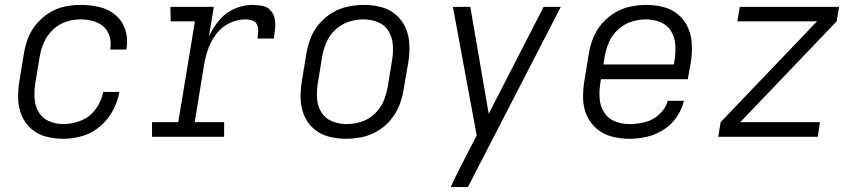

<svg xmlns="http://www.w3.org/2000/svg" viewBox="-20 -558 3496 783"><path d="M239 8Q277 8 316.5 -3.5Q356 -15 388.5 -43Q421 -71 440.5 -107.5Q460 -144 467 -183H401Q394 -146 370.5 -113.5Q347 -81 311 -66.5Q275 -52 239 -52Q208 -52 180.5 -63.5Q153 -75 138 -100.5Q123 -126 121 -156.5Q119 -187 124 -218L142 -328Q147 -357 159.5 -385.5Q172 -414 195.5 -436.5Q219 -459 248.5 -469Q278 -479 308 -479Q334 -479 358.5 -472.5Q383 -466 401.5 -450Q420 -434 427 -409.5Q434 -385 430 -359L429 -356H495L496 -361Q503 -400 491 -436.5Q479 -473 450.5 -497Q422 -521 384.5 -529.5Q347 -538 308 -538Q276 -538 243 -531Q210 -524 180.5 -505.5Q151 -487 128.5 -460Q106 -433 94 -401.5Q82 -370 77 -337L59 -227Q53 -191 54 -155Q55 -119 68.5 -87Q82 -55 107.5 -32.5Q133 -10 167.5 -1Q202 8 239 8Z M600 0H894V-60H774L813 -298Q819 -331 830.5 -362.5Q842 -394 864 -422Q886 -450 917.5 -464.5Q949 -479 982 -479Q996 -479 1009.5 -474.5Q1023 -470 1028.5 -457Q1034 -444 1033 -430Q1032 -416 1030 -401H1097Q1100 -422 1102 -442.5Q1104 -463 1100 -482.5Q1096 -502 1082.5 -516.5Q1069 -531 1049 -534.5Q1029 -538 1008 -538Q972 -538 935.5 -522Q899 -506 873.5 -475Q848 -444 832 -409L852 -530H675L676 -471H775L707 -60H600Z M1391 8Q1424 8 1457 1Q1490 -6 1520.5 -24Q1551 -42 1573.5 -69.5Q1596 -97 1608.5 -128.5Q1621 -160 1626 -193L1645 -303Q1651 -339 1649.5 -375.5Q1648 -412 1634.5 -443.5Q1621 -475 1595 -497.5Q1569 -520 1534.5 -529Q1500 -538 1464 -538Q1432 -538 1398.5 -531Q1365 -524 1335 -506Q1305 -488 1282 -461Q1259 -434 1246.5 -402Q1234 -370 1229 -337L1211 -227Q1205 -191 1206 -155Q1207 -119 1220.5 -87Q1234 -55 1260 -32.5Q1286 -10 1320.5 -1Q1355 8 1391 8ZM1393 -52Q1362 -52 1334 -63.5Q1306 -75 1290.5 -100Q1275 -125 1273 -156Q1271 -187 1276 -218L1294 -328Q1299 -357 1311.5 -386Q1324 -415 1348.5 -437.5Q1373 -460 1403 -469.5Q1433 -479 1463 -479Q1493 -479 1521.5 -467.5Q1550 -456 1565 -430.5Q1580 -405 1582 -374.5Q1584 -344 1579 -313L1561 -203Q1556 -173 1543.5 -144Q1531 -115 1506.5 -92.5Q1482 -70 1452 -61Q1422 -52 1393 -52Z M1818 205H1888L2267 -530H2197L1973 -94L1898 -530H1827L1924 -6L1883 74Q1866 106 1849.5 139Q1833 172 1818 205Z M2547 8Q2582 8 2617.5 0Q2653 -8 2685.5 -28.5Q2718 -49 2739.5 -80.5Q2761 -112 2769 -147H2703Q2695 -116 2669 -92Q2643 -68 2611 -60Q2579 -52 2547 -52Q2516 -52 2488 -63Q2460 -74 2444 -99Q2428 -124 2425.5 -155Q2423 -186 2428 -218L2431 -235H2785L2797 -303Q2803 -339 2801.5 -375.5Q2800 -412 2786.5 -443.5Q2773 -475 2747 -497.5Q2721 -520 2686.5 -529Q2652 -538 2616 -538Q2584 -538 2550.5 -531Q2517 -524 2487 -506Q2457 -488 2434 -461Q2411 -434 2398.5 -402Q2386 -370 2381 -337L2363 -227Q2357 -191 2358 -154.5Q2359 -118 2373.5 -86Q2388 -54 2414.5 -32Q2441 -10 2475.5 -1Q2510 8 2547 8ZM2441 -295 2446 -328Q2451 -357 2463.5 -386Q2476 -415 2500.5 -437.5Q2525 -460 2555 -469.5Q2585 -479 2615 -479Q2645 -479 2673.5 -467.5Q2702 -456 2717 -430.5Q2732 -405 2734 -374.5Q2736 -344 2731 -313L2728 -295Z M2909 0H3315L3324 -60H2999L3392 -471L3402 -530H2997L2987 -471H3312L2919 -60Z"/></svg>

Font: Iosevka Sparkle Light Oblique
Style: Regular
Weight: 300
Italic angle: -9°
Designer: Belleve Invis
Foundry: Belleve Invis
Version: Version 4.5.0; ttfautohint (v1.8.3)